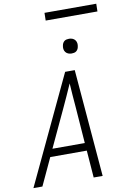

<svg xmlns="http://www.w3.org/2000/svg" viewBox="-114 -1114 797 1180"><g transform="rotate(-10 284.5 -524.5)"><path d="M-4 0 312 -670H372L428 0H372L359 -170H131L52 0ZM355 -218 338 -447Q335 -484 332 -521Q329 -558 327 -595Q311 -558 294 -521Q277 -484 260 -447L153 -218ZM371 -774Q360 -774 350 -778Q340 -782 333.5 -790.5Q327 -799 325.5 -810Q324 -821 327 -833Q328 -840 332 -847Q336 -854 342 -858.5Q348 -863 356 -864.5Q364 -866 371 -866Q382 -866 392 -862Q402 -858 408.5 -849.5Q415 -841 416.5 -830Q418 -819 415 -807Q414 -800 410 -793Q406 -786 400 -781.5Q394 -777 386 -775.5Q378 -774 371 -774ZM572 -1001H249L250 -1049H573Z"/></g></svg>

Font: Lode Dark
Style: Italic
Weight: 400
Italic angle: -11°
Monospace: yes
Designer: Belleve Invis
Foundry: Belleve Invis
Version: Version 29.2.0; ttfautohint (v1.8.3)